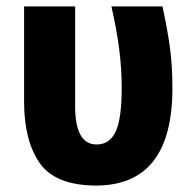

<svg xmlns="http://www.w3.org/2000/svg" viewBox="-20 -569 601 598"><path d="M278 9Q517 9 517 -294Q517 -362 509.5 -419Q502 -476 486 -549H327Q343 -479 351 -418Q359 -357 359 -295Q359 -198 340 -158.5Q321 -119 281 -119Q214 -119 214 -238V-549H55V-249Q56 -128 104.5 -60Q153 8 278 9Z"/></svg>

Font: Noto Sans Display SemiCondensed Extra
Style: Regular
Weight: 800
Width: 4
Designer: Monotype Design Team
Foundry: Monotype Imaging Inc.
Version: Version 1.900